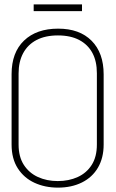

<svg xmlns="http://www.w3.org/2000/svg" viewBox="-20 -847 529 878"><path d="M355 -827H134V-796H355ZM33 -508V-186Q33 -121 61.5 -77Q90 -33 138 -11Q186 11 245 11Q307 11 354.5 -12.5Q402 -36 428 -80.5Q454 -125 454 -186V-507Q454 -605 399 -660.5Q344 -716 246 -716Q147 -716 90 -661.5Q33 -607 33 -508ZM65 -186V-511Q65 -565 86 -604Q107 -643 147 -664Q187 -685 245 -685Q303 -685 342.5 -664Q382 -643 402.5 -605Q423 -567 423 -512V-186Q423 -130 399.5 -93Q376 -56 335.5 -37.5Q295 -19 244 -19Q194 -19 153.5 -37.5Q113 -56 89 -93Q65 -130 65 -186Z"/></svg>

Font: Advent Pro ExtraLight
Style: Regular
Weight: 250
Version: Version 3.000